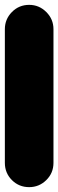

<svg xmlns="http://www.w3.org/2000/svg" viewBox="-20 -770 240 790"><path d="M0 -100H200V-650H0ZM100 -200Q58 -200 29 -170.5Q0 -141 0 -100Q0 -58 29 -29Q58 0 100 0Q141 0 170.5 -29Q200 -58 200 -100Q200 -141 170.5 -170.5Q141 -200 100 -200ZM100 -750Q58 -750 29 -720.5Q0 -691 0 -650Q0 -608 29 -579Q58 -550 100 -550Q141 -550 170.5 -579Q200 -608 200 -650Q200 -691 170.5 -720.5Q141 -750 100 -750Z"/></svg>

Font: Wavefont Black
Style: Regular
Weight: 900
Version: Version 3.004;gftools[0.9.33]